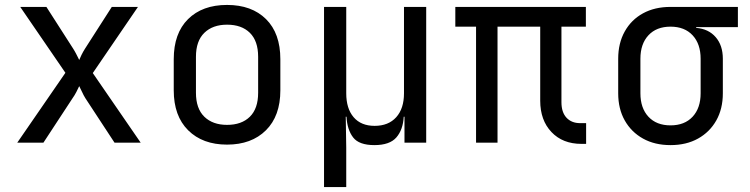

<svg xmlns="http://www.w3.org/2000/svg" viewBox="-20 -578 3040 778"><path d="M50 0 245 -283 62 -550H168L277 -380Q284 -369 290.5 -356Q297 -343 301 -335Q304 -343 310.5 -356Q317 -369 324 -380L433 -550H539L356 -282L550 0H444L326 -180Q319 -191 312.5 -205.5Q306 -220 301 -229Q297 -220 289.5 -205.5Q282 -191 274 -180L156 0Z M900 8Q801 8 742.5 -50Q684 -108 684 -212V-338Q684 -443 742 -500.5Q800 -558 900 -558Q1000 -558 1058 -500.5Q1116 -443 1116 -338V-212Q1116 -108 1057.5 -50Q999 8 900 8ZM900 -72Q959 -72 992.5 -105Q1026 -138 1026 -202V-348Q1026 -412 992.5 -445Q959 -478 900 -478Q842 -478 808 -445Q774 -412 774 -348V-202Q774 -138 808 -105Q842 -72 900 -72Z M1293 180V-550H1383V-200Q1383 -138 1413 -103Q1443 -68 1498 -68Q1554 -68 1585.5 -103Q1617 -138 1617 -200V-550H1707V0H1619V-105H1616Q1613 -52 1586 -21Q1559 10 1497 10Q1435 10 1411 -21Q1387 -52 1384 -105H1381L1383 20V180Z M2336 5Q2260 5 2214.5 -43Q2169 -91 2169 -170V-470H1996V0H1909V-470H1825V-550H2354V-470H2255V-164Q2255 -123 2275.5 -101Q2296 -79 2331 -79H2355V5Z M2697 10Q2633 10 2585.5 -16.5Q2538 -43 2511.5 -90Q2485 -137 2485 -200V-340Q2485 -403 2511.5 -450.5Q2538 -498 2585.5 -524Q2633 -550 2697 -550H2970V-468H2801V-465Q2851 -461 2880 -427.5Q2909 -394 2909 -340V-200Q2909 -137 2882.5 -90Q2856 -43 2808.5 -16.5Q2761 10 2697 10ZM2697 -70Q2754 -70 2786.5 -105Q2819 -140 2819 -200V-340Q2819 -400 2786.5 -435Q2754 -470 2697 -470Q2640 -470 2607.5 -435Q2575 -400 2575 -340V-200Q2575 -140 2607.5 -105Q2640 -70 2697 -70Z"/></svg>

Font: JetBrains Mono NL
Style: Regular
Weight: 400
Monospace: yes
Designer: Philipp Nurullin, Konstantin Bulenkov
Foundry: JetBrains
Version: Version 2.305; ttfautohint (v1.8.4.7-5d5b)